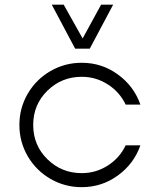

<svg xmlns="http://www.w3.org/2000/svg" viewBox="-20 -772 647 802"><path d="M293.9 -568.8 196.3 -752.4H246.1L325.2 -611.3L402.3 -752.4H452.6L355 -568.8ZM321.3 9.8Q250.5 9.8 190.7 -24.9Q130.9 -59.6 95.9 -119.4Q61 -179.2 61 -250Q61 -320.8 95.9 -380.6Q130.9 -440.4 190.7 -475.1Q250.5 -509.8 321.3 -509.8Q405.3 -509.8 472.4 -460.9Q539.6 -412.1 566.4 -335H504.9Q480 -387.7 430.4 -419.4Q380.9 -451.2 321.3 -451.2Q237.3 -451.2 178 -393.1Q118.7 -335 118.7 -250Q118.7 -165 178 -106.9Q237.3 -48.8 321.3 -48.8Q380.9 -48.8 430.4 -80.6Q480 -112.3 504.9 -165H566.4Q539.6 -87.9 472.4 -39.1Q405.3 9.8 321.3 9.8Z"/></svg>

Font: Now Alt Light
Style: Regular
Weight: 300
Designer: Alfredo Marco Pradil
Foundry: Alfredo Marco Pradil
Version: Version 1.002;PS 001.002;hotconv 1.0.88;makeotf.lib2.5.64775